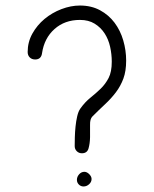

<svg xmlns="http://www.w3.org/2000/svg" viewBox="-20 -700 556 694"><path d="M436 -481Q436 -443 426 -416Q416 -389 399 -366.5Q382 -344 360 -323.5Q338 -303 314 -279Q305 -270 305.5 -248.5Q306 -227 305.5 -204Q305 -181 300 -163.5Q295 -146 276 -146Q265 -146 257.5 -153.5Q250 -161 250 -172Q250 -185 250.5 -204Q251 -223 253 -242.5Q255 -262 259 -279.5Q263 -297 270 -307Q287 -331 307 -347Q327 -363 344 -379.5Q361 -396 372.5 -418Q384 -440 384 -477Q384 -504 378 -531Q372 -558 358 -579.5Q344 -601 322 -614.5Q300 -628 269 -628Q214 -628 177 -595Q140 -562 132 -508Q129 -485 107 -485Q95 -485 87.5 -492.5Q80 -500 80 -512Q80 -548 97 -578.5Q114 -609 141 -631.5Q168 -654 202 -667Q236 -680 269 -680Q310 -680 341.5 -663Q373 -646 394 -618Q415 -590 425.5 -554Q436 -518 436 -481ZM311 -53Q311 -42 302 -34Q293 -26 282 -26Q272 -26 265 -33Q258 -40 258 -50Q258 -61 266 -70Q274 -79 285 -79Q294 -79 302.5 -70.5Q311 -62 311 -53Z"/></svg>

Font: Wynona
Style: Regular
Weight: 400
Italic angle: -12°
Designer: Kanati
Foundry: Kanati and Michael Everson
Version: Version 2.000